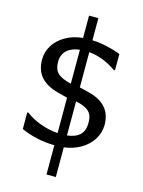

<svg xmlns="http://www.w3.org/2000/svg" viewBox="-138 -849 821 1104"><g transform="rotate(15 273.0 -297.0)"><path d="M500 -185.5C500 -269 453.6 -321.8 360.8 -343.8L346.7 -347.7L336.9 -350.1L317.9 -354.5L306.6 -356.9V-566.9C361.3 -562.5 415.5 -541.5 469.2 -504.4H476.6V-601.1C455.1 -610.4 428.7 -618.2 397 -625.5C365.2 -632.8 335 -636.7 306.6 -637.7V-769.5H251V-636.7C212.9 -633.3 179.2 -623 149.4 -606C89.8 -572.3 55.2 -517.6 55.2 -456.5C55.2 -376 96.2 -322.3 191.4 -296.4C203.6 -293 213.9 -290 221.2 -288.6L251 -281.2V-70.3C176.3 -76.7 111.3 -101.1 59.1 -140.1H51.8V-41.5C78.6 -28.3 109.9 -18.1 145.5 -10.3C181.2 -2.4 216.3 1.5 251 2V176.3H306.6V-0.5C343.3 -4.9 376.5 -16.1 406.2 -33.2C464.8 -67.9 500 -123 500 -185.5ZM251 -364.3C170.9 -383.8 147.5 -410.2 147.5 -469.2C147.5 -525.9 189.9 -560.5 251 -566.4ZM407.7 -172.9C407.7 -110.8 374.5 -79.1 306.6 -71.3V-273.9C379.9 -258.3 407.7 -233.9 407.7 -172.9Z"/></g></svg>

Font: SG Kara
Style: Regular
Weight: 400
Designer: Damoon Khanjanzadeh
Version: Version 1.000